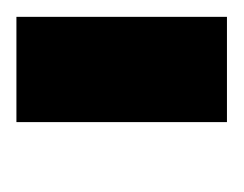

<svg xmlns="http://www.w3.org/2000/svg" viewBox="-51 -677 290 228"><g transform="rotate(90 94.0 -563.0)"><path d="M62.5 -437.5H0V-500V-562.5V-625V-687.5H62.5H125V-625V-562.5V-500V-437.5Z"/></g></svg>

Font: PixelArmy
Style: Medium
Weight: 500
Version: Version 001.000